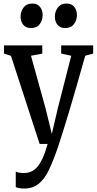

<svg xmlns="http://www.w3.org/2000/svg" viewBox="-20 -808 544 1078"><path d="M115 250.5Q101 250.5 88.2 248.2Q75.5 246 68.5 242.5V155.5Q74.5 159.5 88.5 161.5Q102.5 163.5 114.5 163.5Q134.5 163.5 152.5 156.5Q170.5 149.5 187 131.8Q203.5 114 218.5 82Q233.5 50 247.5 0H202.5L41.5 -494.5L2.5 -507V-553H217.5V-507L154 -495L236.5 -197L271 -56L304 -197.5L380 -495L323.5 -507V-553H503V-507L458.5 -495Q429 -390 406 -310.8Q383 -231.5 365.8 -174.2Q348.5 -117 336.5 -78.8Q324.5 -40.5 317 -17.8Q309.5 5 306.5 15Q280.5 91 255.8 143.5Q231 196 198 223.2Q165 250.5 115 250.5ZM153 -650.5Q125.5 -650.5 110.5 -669Q95.5 -687.5 95.5 -714Q95.5 -743 112 -765.5Q128.5 -788 161 -788H162Q190 -788 204.8 -769.2Q219.5 -750.5 219.5 -724Q219.5 -695 203.2 -672.8Q187 -650.5 154 -650.5ZM345.5 -650.5Q317.5 -650.5 302.8 -669Q288 -687.5 288 -714Q288 -743 304.5 -765.5Q321 -788 353 -788H354Q382.5 -788 397.2 -769.2Q412 -750.5 412 -724Q412 -695 395.5 -672.8Q379 -650.5 346.5 -650.5Z"/></svg>

Font: Merriweather 24pt SemiCondensed
Style: Regular
Weight: 400
Width: 4
Designer: Eben Sorkin
Foundry: Eben Sorkin
Version: Version 2.100